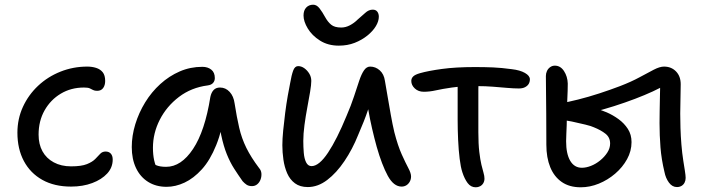

<svg xmlns="http://www.w3.org/2000/svg" viewBox="-20 -784 2996 816"><path d="M282 9Q211 9 160 -19.5Q109 -48 81.5 -99.5Q54 -151 54 -220Q54 -279 77.5 -330Q101 -381 142 -419.5Q183 -458 237 -479.5Q291 -501 351 -501Q371 -501 388.5 -495.5Q406 -490 416.5 -477Q427 -464 427 -440Q427 -422 418.5 -410Q410 -398 393 -398Q382 -398 375.5 -401.5Q369 -405 361.5 -408.5Q354 -412 337 -412Q282 -412 238.5 -386Q195 -360 169.5 -315Q144 -270 144 -212Q144 -171 160.5 -141Q177 -111 208.5 -94Q240 -77 282 -77Q326 -77 349.5 -86.5Q373 -96 385 -108.5Q397 -121 406 -130.5Q415 -140 429 -140Q443 -140 451 -131Q459 -122 459 -106Q459 -72 435.5 -46.5Q412 -21 372 -6Q332 9 282 9Z M688 10Q643 10 609.5 -11Q576 -32 558 -70Q540 -108 540 -159Q540 -207 555 -256Q570 -305 597 -349Q624 -393 661.5 -427Q699 -461 744 -480.5Q789 -500 840 -500Q863 -500 878 -488Q893 -476 893 -452Q893 -440 885.5 -431.5Q878 -423 863 -421Q793 -412 740.5 -372Q688 -332 659 -275Q630 -218 630 -156Q630 -127 635 -103.5Q640 -80 657 -43L605 -112Q628 -89 643.5 -82Q659 -75 686 -75Q750 -75 800.5 -151Q851 -227 874 -372Q878 -391 888 -401.5Q898 -412 915 -412Q939 -412 956 -393.5Q973 -375 977 -345Q986 -287 996.5 -241.5Q1007 -196 1027 -155.5Q1047 -115 1081 -70Q1090 -60 1091 -47Q1092 -34 1087.5 -21.5Q1083 -9 1073.5 -1Q1064 7 1051 7Q1037 7 1028 1Q1019 -5 1011 -14Q992 -41 975 -67.5Q958 -94 944 -128.5Q930 -163 920 -210.5Q910 -258 906 -323L939 -324Q925 -232 899 -167.5Q873 -103 838 -64.5Q803 -26 764.5 -8Q726 10 688 10Z M1420 -590Q1374 -590 1340 -611.5Q1306 -633 1288 -663Q1270 -693 1270 -718Q1270 -740 1281.5 -752Q1293 -764 1311 -764Q1326 -764 1338 -748.5Q1350 -733 1362 -711Q1373 -691 1387.5 -679Q1402 -667 1430 -667Q1449 -667 1467 -676.5Q1485 -686 1499 -700Q1517 -715 1532 -729Q1547 -743 1564 -743Q1577 -743 1583.5 -734.5Q1590 -726 1590 -713Q1590 -694 1577.5 -673Q1565 -652 1541.5 -633Q1518 -614 1487.5 -602Q1457 -590 1420 -590ZM1288 11Q1255 11 1233.5 -5Q1212 -21 1200.5 -47.5Q1189 -74 1184.5 -105.5Q1180 -137 1180 -167Q1180 -193 1183.5 -229Q1187 -265 1192 -304Q1197 -343 1203 -377Q1209 -411 1213 -430Q1219 -465 1226 -484Q1233 -503 1247 -503Q1261 -503 1273.5 -494Q1286 -485 1294.5 -471Q1303 -457 1303 -440Q1303 -424 1298 -394Q1293 -364 1286 -327Q1279 -290 1274 -252.5Q1269 -215 1269 -185Q1269 -160 1271 -135Q1273 -110 1281 -94Q1289 -78 1304 -78Q1336 -78 1374 -135Q1412 -192 1453 -292Q1472 -336 1484.5 -374Q1497 -412 1506.5 -440.5Q1516 -469 1527 -485Q1538 -501 1553 -501Q1576 -501 1594 -485Q1612 -469 1616 -440Q1621 -411 1627.5 -373Q1634 -335 1641 -295.5Q1648 -256 1656 -222Q1671 -164 1687.5 -127.5Q1704 -91 1715.5 -69.5Q1727 -48 1727 -34Q1727 -22 1721.5 -12Q1716 -2 1707 3.5Q1698 9 1687 9Q1653 9 1628 -37Q1603 -83 1581 -160Q1571 -196 1561.5 -237Q1552 -278 1545 -319Q1538 -360 1534 -395H1568Q1558 -359 1543.5 -315.5Q1529 -272 1502 -210Q1478 -150 1444 -99.5Q1410 -49 1370.5 -19Q1331 11 1288 11Z M1781 -394Q1758 -394 1743 -408Q1728 -422 1728 -440Q1728 -451 1736 -459Q1744 -467 1765 -473Q1800 -483 1858.5 -491Q1917 -499 1998 -499Q2040 -499 2075.5 -497.5Q2111 -496 2155 -490Q2190 -486 2211 -474Q2232 -462 2232 -447Q2232 -436 2227 -427.5Q2222 -419 2211.5 -413.5Q2201 -408 2185 -408Q2164 -408 2135.5 -410.5Q2107 -413 2075 -415.5Q2043 -418 2010 -418Q1942 -418 1900.5 -412Q1859 -406 1832.5 -400Q1806 -394 1781 -394ZM2002 12Q1981 12 1967.5 -6Q1954 -24 1945 -52Q1938 -73 1933.5 -109.5Q1929 -146 1927 -189.5Q1925 -233 1925 -274Q1925 -329 1925 -371.5Q1925 -414 1925 -442L2014 -448Q2013 -431 2013 -405.5Q2013 -380 2013 -348.5Q2013 -317 2013 -284.5Q2013 -252 2013 -222Q2013 -172 2017 -138.5Q2021 -105 2026 -84Q2031 -63 2035 -49.5Q2039 -36 2039 -25Q2039 -14 2034 -5.5Q2029 3 2020.5 7.5Q2012 12 2002 12Z M2448 12Q2400 12 2367.5 -10.5Q2335 -33 2318.5 -73.5Q2302 -114 2302 -169Q2302 -238 2301.5 -299.5Q2301 -361 2300.5 -404Q2300 -447 2300 -461Q2300 -472 2304.5 -482Q2309 -492 2318 -498.5Q2327 -505 2338 -505Q2362 -505 2377 -482Q2392 -459 2393 -429Q2393 -401 2391 -360.5Q2389 -320 2389 -283Q2389 -271 2388.5 -253Q2388 -235 2387 -216.5Q2386 -198 2386 -184Q2386 -130 2403.5 -100.5Q2421 -71 2453 -71Q2471 -71 2491.5 -79Q2512 -87 2530.5 -102Q2549 -117 2561 -135.5Q2573 -154 2573 -174Q2573 -200 2553.5 -215.5Q2534 -231 2504 -243Q2494 -248 2467.5 -254.5Q2441 -261 2410.5 -267.5Q2380 -274 2356 -275L2359 -344Q2393 -350 2437 -361Q2481 -372 2527 -387Q2573 -402 2615 -418Q2662 -436 2697 -455Q2732 -474 2758 -487.5Q2784 -501 2802 -501Q2833 -501 2853 -480.5Q2873 -460 2873 -426Q2873 -394 2872 -363.5Q2871 -333 2871 -301Q2871 -275 2872 -240.5Q2873 -206 2876 -169.5Q2879 -133 2884 -101Q2887 -82 2890.5 -60Q2894 -38 2894 -28Q2894 -17 2889.5 -8Q2885 1 2876.5 6Q2868 11 2857 11Q2837 11 2823 -8Q2809 -27 2804 -53Q2791 -107 2787 -158Q2783 -209 2783 -261Q2783 -283 2783.5 -310Q2784 -337 2784.5 -363.5Q2785 -390 2785.5 -410.5Q2786 -431 2786 -440L2809 -424Q2788 -411 2754.5 -395.5Q2721 -380 2679 -364Q2637 -348 2590 -333Q2543 -318 2494.5 -306Q2446 -294 2401 -286L2413 -324Q2421 -325 2437 -326.5Q2453 -328 2475 -328Q2487 -328 2509.5 -323Q2532 -318 2558.5 -306.5Q2585 -295 2609 -277.5Q2633 -260 2648.5 -236Q2664 -212 2664 -180Q2664 -142 2645 -107.5Q2626 -73 2594.5 -46Q2563 -19 2525 -3.5Q2487 12 2448 12Z"/></svg>

Font: Shantell Sans
Style: Regular
Weight: 400
Designer: Stephen Nixon, Anya Danilova, Shantell Martin
Foundry: Arrow Type
Version: Version 1.008;[ac192a2d6]